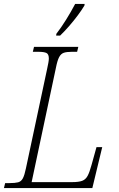

<svg xmlns="http://www.w3.org/2000/svg" viewBox="-37 -951 604 971"><path d="M-17 0 -11 -25H11Q39 -25 54.5 -29Q70 -33 78.5 -49Q87 -65 94 -99L201 -601Q205 -619 207.5 -633Q210 -647 210 -655Q210 -677 198 -683Q186 -689 157 -689H129L135 -714H359L353 -689H326Q300 -689 285.5 -684Q271 -679 262 -662Q253 -645 246 -609L123 -30H329Q361 -30 378.5 -36.5Q396 -43 406 -61.5Q416 -80 426 -117L451 -207H480L430 0ZM247 -771 248 -780Q272 -811 297 -851Q322 -891 343 -931H391L390 -923Q377 -901 356.5 -873.5Q336 -846 312.5 -819Q289 -792 267 -771Z"/></svg>

Font: Noto Serif SemiCondensed ExtraLight
Style: Italic
Weight: 200
Width: 4
Italic angle: -12°
Designer: Monotype Design Team
Foundry: Monotype Imaging Inc.
Version: Version 2.013